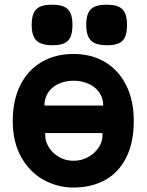

<svg xmlns="http://www.w3.org/2000/svg" viewBox="-20 -796 640 836"><path d="M35.5 -269.5Q35.5 -359 68.2 -424.8Q101 -490.5 160.8 -525.8Q220.5 -561 300 -561Q378.5 -561 437.8 -525.5Q497 -490 529.8 -424.2Q562.5 -358.5 562.5 -269.5Q562.5 -175 529.5 -109.8Q496.5 -44.5 437.5 -12Q378.5 20.5 300 20.5Q231 20.5 170.5 -12.5Q110 -45.5 72.8 -111.2Q35.5 -177 35.5 -269.5ZM426 -203.5V-216.5H177V-206Q177 -180 192.8 -154.5Q208.5 -129 236.8 -112.5Q265 -96 300 -96Q335.5 -96 364.5 -112.5Q393.5 -129 409.8 -154Q426 -179 426 -203.5ZM300 -444.5Q265 -444.5 236 -431.5Q207 -418.5 190.2 -394Q173.5 -369.5 173.5 -336.5H429.5Q429.5 -369 412 -393.8Q394.5 -418.5 364.8 -431.5Q335 -444.5 300 -444.5ZM118 -687.5Q118 -720.5 126.8 -739.5Q135.5 -758.5 154.8 -767Q174 -775.5 206.5 -775.5Q239.5 -775.5 258.8 -767Q278 -758.5 286.8 -739.2Q295.5 -720 295.5 -687.5Q295.5 -654.5 287.2 -635.5Q279 -616.5 260.2 -607.8Q241.5 -599 209 -599Q160 -599 139 -619.2Q118 -639.5 118 -687.5ZM355.5 -687.5Q355.5 -720.5 364.2 -739.5Q373 -758.5 392.2 -767Q411.5 -775.5 444 -775.5Q477 -775.5 496.2 -767Q515.5 -758.5 524.2 -739.2Q533 -720 533 -687.5Q533 -654.5 524.8 -635.5Q516.5 -616.5 497.8 -607.8Q479 -599 446.5 -599Q397.5 -599 376.5 -619.2Q355.5 -639.5 355.5 -687.5Z"/></svg>

Font: JuliaMono Black
Style: Regular
Weight: 900
Monospace: yes
Designer: cormullion
Foundry: corm
Version: Version 0.054; ttfautohint (v1.8.4)